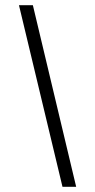

<svg xmlns="http://www.w3.org/2000/svg" viewBox="-20 -719 366 739"><path d="M273.2 0 106.5 -699H53L220.5 0Z"/></svg>

Font: Emberly Black
Style: Regular
Weight: 900
Designer: Rajesh Rajput
Foundry: Rajesh Rajput
Version: Version 1.000